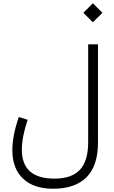

<svg xmlns="http://www.w3.org/2000/svg" viewBox="-20 -906 700 1176"><path d="M548.8 -769.5 607.4 -827.6 548.8 -886.2 490.7 -827.6ZM313.5 188C180.2 188 113.8 128.9 113.8 11.2C113.8 -39.1 125.5 -102.5 149.4 -172.4L95.2 -189.5C67.9 -109.9 55.7 -44.4 55.7 13.7C55.7 89.4 77.6 147.5 121.6 188.5C165 229.5 226.1 250 304.7 250C484.4 250 580.1 156.7 580.1 -31.2V-634.3H520V-34.7C520 117.2 454.6 188 313.5 188Z"/></svg>

Font: Estedad Light
Style: Regular
Weight: 300
Designer: Amin Abedi
Version: Version 7.3